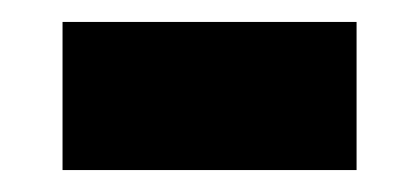

<svg xmlns="http://www.w3.org/2000/svg" viewBox="-20 -469 381 175"><path d="M37 -314V-449H305V-314Z"/></svg>

Font: Noto Sans Kannada UI ExtraBold
Style: Regular
Weight: 800
Designer: Jelle Bosma - Monotype Design Team
Foundry: Monotype Imaging Inc.
Version: Version 2.005; ttfautohint (v1.8.4.7-5d5b)